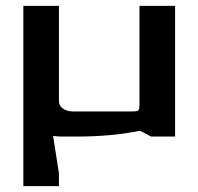

<svg xmlns="http://www.w3.org/2000/svg" viewBox="-20 -468 680 658"><path d="M580 -448V0H498L460 -20Q364 0 243 0H192Q180 0 162 -2L182 126V170H60V-128V-448H182V-126Q181 -106 195.5 -96Q210 -86 230 -86H428Q444 -86 449.5 -87.5Q455 -89 456.5 -94.5Q458 -100 458 -116V-448Z"/></svg>

Font: Gold
Style: Regular
Weight: 400
Designer: jaiki
Version: Version 1.000